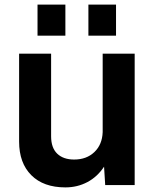

<svg xmlns="http://www.w3.org/2000/svg" viewBox="-20 -804 668 834"><path d="M264 10Q169 10 116 -43Q63 -96 63 -189V-571H202V-212Q202 -162 228.5 -136.5Q255 -111 302 -111Q356 -111 390 -143.5Q424 -176 426 -230V-571H565V0H437L432 -80Q403 -36 359.5 -13Q316 10 264 10ZM143 -649V-784H264V-649ZM364 -649V-784H484V-649Z"/></svg>

Font: BDO Grotesk DemiBold
Style: Regular
Weight: 600
Designer: Deni Anggara
Foundry: Lokal Container
Version: Version 2.000